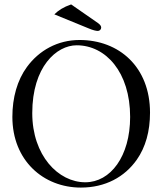

<svg xmlns="http://www.w3.org/2000/svg" viewBox="-20 -839 735 869"><path d="M659 -329C659 -536 519 -658 340 -658C241 -658 157 -611 102 -536C58 -476 36 -397 36 -310C36 -113 176 10 346 10C457 10 544 -38 599 -116C639 -173 659 -245 659 -329ZM327 -634C459 -634 569 -512 569 -310C569 -131 480 -14 366 -14C244 -14 126 -135 126 -327C126 -537 236 -634 327 -634ZM302 -819C267 -807 244 -792 226 -774L380 -711C401 -702 415 -699 423 -699C431 -699 438 -706 438 -714C438 -721 434 -727 423 -735Z"/></svg>

Font: Libertinus Serif Display
Style: Regular
Weight: 400
Designer: Philipp H. Poll, Khaled Hosny
Foundry: Caleb Maclennan
Version: Version 7.050;RELEASE